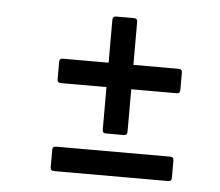

<svg xmlns="http://www.w3.org/2000/svg" viewBox="-39 -517 566 494"><g transform="rotate(5 244.5 -270.0)"><path d="M242 -173Q233 -173 233 -182V-292H115Q106 -292 106 -301V-346Q106 -355 115 -355H233V-466Q233 -475 242 -475H288Q297 -475 297 -466V-355H414Q423 -355 423 -346V-301Q423 -292 414 -292H297V-182Q297 -173 288 -173ZM117 -65Q108 -65 108 -74V-119Q108 -128 117 -128H412Q421 -128 421 -119V-74Q421 -65 412 -65Z"/></g></svg>

Font: Sofia Sans Condensed
Style: Italic
Weight: 400
Italic angle: -9°
Designer: Botio Nikoltchev, Ani Petrova
Foundry: lettersoup
Version: Version 4.101